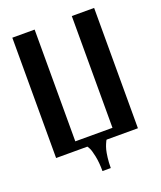

<svg xmlns="http://www.w3.org/2000/svg" viewBox="-154 -798 882 1050"><g transform="rotate(-20 286.5 -273.0)"><path d="M44.9 0V-700.2H174.8V-49.8H391.1V-700.2H521V0H338.9Q337.4 1.5 335.4 4.9Q333.5 8.3 327.9 21.5Q322.3 34.7 318.1 50.5Q314 66.4 310.5 94.2Q307.1 122.1 307.1 153.8H258.8Q258.8 103 250.7 64.7Q242.7 26.4 234.9 13.2L227.1 0Z"/></g></svg>

Font: Pfennig
Style: Bold
Weight: 700
Version: Version 20120410 ; ttfautohint (v0.8)